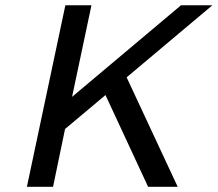

<svg xmlns="http://www.w3.org/2000/svg" viewBox="-20 -715 833 735"><path d="M83 0 230 -693.8 231 -694.8H330.1L255.9 -344.2L672.9 -694.8H793L464.8 -418.9L660.2 0H546.9L383.8 -351.1L229 -221.2L183.1 0Z"/></svg>

Font: CMU Bright
Style: SemiBoldOblique
Weight: 600
Italic angle: -12°
Version: Version 0.7.0